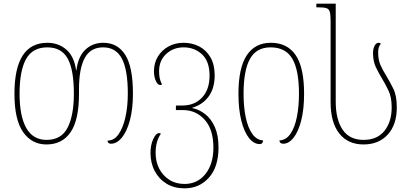

<svg xmlns="http://www.w3.org/2000/svg" viewBox="-20 -780 2249 1050"><path d="M234 10Q154 10 106.5 -57.5Q59 -125 59 -267Q59 -546 239 -546Q300 -546 343 -508.5Q386 -471 396 -396H398Q407 -471 447 -508.5Q487 -546 545 -546Q623 -546 665 -480Q707 -414 707 -268Q707 -184 690.5 -122.5Q674 -61 646.5 -27.5Q619 6 587 6Q569 6 568 -11Q604 -11 628.5 -46Q653 -81 666 -139.5Q679 -198 679 -268Q679 -398 646.5 -459.5Q614 -521 544 -521Q475 -521 443.5 -463Q412 -405 412 -292V-267Q412 -124 366 -57Q320 10 234 10ZM235 -15Q316 -15 350 -82.5Q384 -150 384 -267Q384 -399 350 -460Q316 -521 239 -521Q158 -521 122.5 -457Q87 -393 87 -267Q87 -146 123.5 -80.5Q160 -15 235 -15Z M989 250Q933 250 891.5 225Q850 200 826.5 156Q803 112 803 56Q803 13 818 -19.5Q833 -52 850 -52Q855 -52 860 -49Q831 -8 831 56Q831 104 850.5 142Q870 180 905.5 203Q941 226 989 226Q1060 226 1103.5 171.5Q1147 117 1147 27Q1147 -72 1099.5 -125Q1052 -178 981 -178H942V-203H978Q1044 -203 1085 -246.5Q1126 -290 1126 -367Q1126 -444 1085 -482.5Q1044 -521 984 -521Q928 -521 889 -485Q850 -449 850 -391Q850 -368 853.5 -352Q857 -336 866 -318Q861 -315 856 -315Q843 -315 832.5 -337Q822 -359 822 -390Q822 -436 843.5 -471Q865 -506 901.5 -526Q938 -546 984 -546Q1031 -546 1069.5 -526Q1108 -506 1131 -466.5Q1154 -427 1154 -368Q1154 -298 1121.5 -253Q1089 -208 1032 -191V-189Q1070 -181 1102.5 -155.5Q1135 -130 1155 -85Q1175 -40 1175 26Q1175 133 1122.5 191.5Q1070 250 989 250Z M1401 8Q1368 8 1341.5 -25.5Q1315 -59 1299.5 -121Q1284 -183 1284 -267Q1284 -409 1329.5 -477.5Q1375 -546 1461 -546Q1551 -546 1597 -478.5Q1643 -411 1643 -267Q1643 -183 1627.5 -122Q1612 -61 1586 -27.5Q1560 6 1529 6Q1509 6 1508 -12Q1545 -14 1568.5 -48.5Q1592 -83 1603.5 -140Q1615 -197 1615 -267Q1615 -397 1578.5 -459Q1542 -521 1460 -521Q1382 -521 1347 -458Q1312 -395 1312 -267Q1312 -195 1324 -138Q1336 -81 1360 -47.5Q1384 -14 1419 -12Q1417 8 1401 8Z M1968 10Q1883 10 1835.5 -50Q1788 -110 1788 -221V-666Q1788 -700 1783.5 -715.5Q1779 -731 1764.5 -735.5Q1750 -740 1719 -740H1710V-760H1816V-224Q1816 -127 1853.5 -71Q1891 -15 1968 -15Q2043 -15 2082.5 -64.5Q2122 -114 2122 -193Q2122 -248 2105 -283.5Q2088 -319 2069 -351Q2051 -380 2035.5 -412.5Q2020 -445 2020 -490Q2020 -513 2028.5 -529.5Q2037 -546 2051 -546Q2059 -546 2063 -541Q2048 -525 2048 -494Q2048 -452 2061 -423.5Q2074 -395 2091 -368Q2111 -335 2130.5 -296Q2150 -257 2150 -193Q2150 -98 2100.5 -44Q2051 10 1968 10Z"/></svg>

Font: Noto Serif Georgian SemiCondensed Thin
Style: Regular
Weight: 100
Width: 4
Designer: Monotype Design Team, Akaki Razmadze
Foundry: Google LLC
Version: Version 2.003; ttfautohint (v1.8.4.7-5d5b)